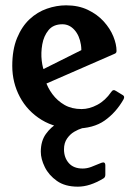

<svg xmlns="http://www.w3.org/2000/svg" viewBox="-20 -471 493 720"><path d="M443 -98Q415 -49 372.5 -19Q330 11 262 11Q189 11 136 -21.5Q83 -54 54.5 -107.5Q26 -161 26 -224Q26 -285 44 -328.5Q62 -372 91 -399Q120 -426 156 -438.5Q192 -451 228 -451Q274 -451 309.5 -434Q345 -417 369 -390.5Q393 -364 405 -334.5Q417 -305 417 -280Q417 -278 416.5 -276Q416 -274 414 -272Q412 -270 409 -269L102 -135L93 -187L341 -311L275 -225Q289 -268 283.5 -303Q278 -338 259 -359Q240 -380 214 -380Q180 -380 162 -358Q144 -336 138.5 -304.5Q133 -273 136.5 -243.5Q140 -214 148 -200L150 -170Q158 -143 176.5 -118Q195 -93 222 -77.5Q249 -62 286 -62Q315 -62 345 -78Q375 -94 397 -126Q404 -137 413 -131L441 -114Q449 -109 443 -98ZM312 -10Q314 -8 315 -5Q316 -2 316 0Q316 6 305 6Q301 6 287.5 10Q274 14 258.5 23Q243 32 231.5 48.5Q220 65 220 89Q220 120 238 140.5Q256 161 290 161Q306 161 322 155Q338 149 350.5 143.5Q363 138 367 138Q375 138 375 149V184Q375 194 368 198Q317 229 272 229Q224 229 193.5 207.5Q163 186 148 155.5Q133 125 133 98Q133 58 152 31.5Q171 5 197.5 -10Q224 -25 248 -31.5Q272 -38 282 -38Q291 -38 297 -30Z"/></svg>

Font: Young Serif Light
Style: Regular
Weight: 300
Designer: Bastien Sozeau
Foundry: NBR — Bastien Sozeau
Version: Version 5.001